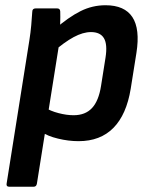

<svg xmlns="http://www.w3.org/2000/svg" viewBox="-20 -524 569 729"><path d="M278.3 12Q240 12 200.2 2.3Q160.4 -7.3 137.7 -23.3L149.4 -116.4Q171.7 -102.4 202.3 -94.5Q232.8 -86.5 259.4 -86.5Q303.9 -86.5 329.3 -113.7Q354.7 -140.9 363.6 -197.7L380.6 -304.9Q388.6 -355.7 374.6 -379Q360.7 -402.2 325.5 -402.2Q295.2 -402.2 259.7 -383.1Q224.1 -364 178 -323.8L186.6 -412.3Q241 -459.4 285.8 -481.7Q330.7 -504.1 380.7 -504.1Q453 -504.1 482.7 -459Q512.3 -413.8 498 -323.2L476.3 -187Q460.3 -89 410.7 -38.5Q361 12 278.3 12ZM15.1 185Q3.1 185 5.1 173.3L91.8 -373Q96.1 -400 98.6 -427.9Q101.1 -455.7 102.5 -479.1Q102.5 -492.1 115.5 -492.1H197Q208.3 -492.1 208.7 -480.4Q209 -472.4 209 -459.7Q209 -447 208.5 -434.5Q208 -422 206 -414L204.7 -358.2L120.1 173.3Q118.1 185 107.7 185Z"/></svg>

Font: Sofia Sans Hairline
Style: Italic
Weight: 1
Italic angle: -9°
Designer: Botio Nikoltchev, Ani Petrova
Foundry: lettersoup
Version: Version 4.102